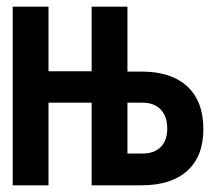

<svg xmlns="http://www.w3.org/2000/svg" viewBox="-20 -554 640 574"><path d="M18 0V-534H125V-341H254V-534H361V-340H403Q492 -340 540 -295.5Q588 -251 588 -168Q588 -87 540 -43.5Q492 0 403 0H254V-247H125V0ZM361 -95H406Q441 -95 460.5 -114.5Q480 -134 480 -170Q480 -206 460.5 -226.5Q441 -247 406 -247H361Z"/></svg>

Font: Geist Mono SemiBold
Style: Regular
Weight: 600
Monospace: yes
Designer: Basement.studio, Andrés Briganti, Mateo Zaragoza
Foundry: Basement.studio, Vercel, Andrés Briganti, Guido Ferreyra, Mateo Zaragoza
Version: Version 1.500; ttfautohint (v1.8.4.7-5d5b)